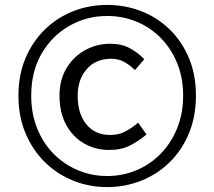

<svg xmlns="http://www.w3.org/2000/svg" viewBox="-20 -750 872 781"><path d="M416 11Q343 11 278 -15Q213 -41 163 -90Q113 -139 84 -207.5Q55 -276 55 -361Q55 -446 84 -514Q113 -582 163 -630.5Q213 -679 278 -704.5Q343 -730 416 -730Q489 -730 554.5 -704.5Q620 -679 670 -630.5Q720 -582 748.5 -514Q777 -446 777 -361Q777 -276 748.5 -207.5Q720 -139 670 -90Q620 -41 554.5 -15Q489 11 416 11ZM416 -34Q479 -34 535 -57.5Q591 -81 633.5 -124.5Q676 -168 700.5 -228Q725 -288 725 -361Q725 -434 700.5 -493.5Q676 -553 633.5 -596Q591 -639 535 -662Q479 -685 416 -685Q332 -685 261.5 -644.5Q191 -604 149 -531.5Q107 -459 107 -361Q107 -288 131 -228Q155 -168 198 -124.5Q241 -81 297 -57.5Q353 -34 416 -34ZM424 -140Q368 -140 322 -166.5Q276 -193 249 -242.5Q222 -292 222 -361Q222 -426 251 -473.5Q280 -521 327 -546.5Q374 -572 428 -572Q475 -572 508 -554Q541 -536 567 -509L529 -465Q506 -487 483.5 -499Q461 -511 432 -511Q370 -511 333 -469Q296 -427 296 -361Q296 -287 331.5 -244Q367 -201 428 -201Q464 -201 490.5 -215.5Q517 -230 542 -251L576 -203Q545 -177 509.5 -158.5Q474 -140 424 -140Z"/></svg>

Font: Chocolate Classical Sans
Style: Regular
Weight: 400
Designer: 田海東、宇文滿月
Foundry: Moonlit Owen
Version: Version 1.001